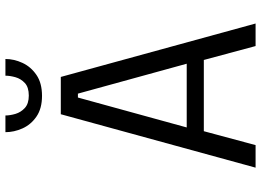

<svg xmlns="http://www.w3.org/2000/svg" viewBox="-144 -794 939 690"><g transform="rotate(-90 325.0 -449.5)"><path d="M585 0H504L454 -186H198L148 0H67L259 -700H393ZM319 -638.5 211.5 -247.5H440.5L333 -638.5ZM325 -767.5Q279.5 -767.5 250.5 -787.5Q221.5 -807.5 208 -837.8Q194.5 -868 194.5 -899H254.5Q254.5 -882.5 260.2 -863Q266 -843.5 281.5 -829.2Q297 -815 326 -815Q356 -815 371.2 -829.2Q386.5 -843.5 392 -863Q397.5 -882.5 397.5 -899H457.5Q457.5 -868 443.5 -837.8Q429.5 -807.5 400.2 -787.5Q371 -767.5 325 -767.5Z"/></g></svg>

Font: Trispace Light
Style: Regular
Weight: 300
Designer: Tyler Finck
Foundry: Etcetera Type Company
Version: Version 1.210; ttfautohint (v1.8.3)